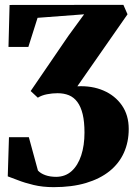

<svg xmlns="http://www.w3.org/2000/svg" viewBox="-20 -543 564 792"><path d="M201.5 229Q156 229 118.5 220Q81 211 53.8 200.2Q26.5 189.5 12 184.5L17 23H99L136.5 160.5Q147.5 172.5 167 179.5Q186.5 186.5 212 186.5Q250 186 275.8 162.5Q301.5 139 315 98Q328.5 57 328.5 4Q328.5 -41 321 -72Q313.5 -103 299.2 -122.2Q285 -141.5 264.5 -150Q244 -158.5 217.5 -158.5Q195.5 -158.5 173.8 -154.2Q152 -150 136 -140L106.5 -167.5L262 -395L327 -484L135 -469.5L97 -349.5H15L19.5 -522.5L489 -523L506 -484L299 -187Q359 -190 406.8 -169.5Q454.5 -149 482.8 -108.5Q511 -68 511 -11Q511 43 491 87.2Q471 131.5 431.8 163Q392.5 194.5 334.8 211.8Q277 229 201.5 229Z"/></svg>

Font: Merriweather 96pt Black
Style: Regular
Weight: 900
Version: Version 2.100